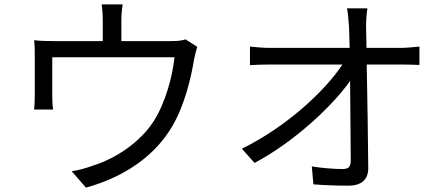

<svg xmlns="http://www.w3.org/2000/svg" viewBox="-20 -821 2040 878"><path d="M882 -607 828 -641C815 -636 796 -633 759 -633H535V-726C535 -747 536 -770 541 -801H445C449 -770 450 -747 450 -726V-633H229C194 -633 165 -634 136 -637C139 -615 139 -581 139 -560C139 -525 139 -416 139 -384C139 -365 138 -338 136 -320H223C220 -336 219 -362 219 -380C219 -410 219 -517 219 -559H778C769 -473 737 -352 683 -267C622 -172 512 -98 412 -66C380 -54 342 -43 308 -38L373 37C556 -13 694 -115 769 -246C825 -342 854 -467 867 -547C871 -566 877 -592 882 -607Z M1086 -141 1144 -76C1323 -171 1498 -333 1581 -451L1584 -88C1584 -61 1576 -48 1547 -48C1510 -48 1454 -52 1406 -60L1413 22C1462 26 1521 28 1573 28C1633 28 1664 0 1664 -52C1663 -177 1660 -376 1657 -526H1816C1840 -526 1875 -525 1898 -524V-608C1878 -606 1839 -602 1813 -602H1656L1654 -699C1654 -727 1656 -755 1660 -783H1567C1571 -762 1573 -737 1576 -699L1579 -602H1215C1184 -602 1152 -605 1123 -608V-523C1154 -525 1183 -526 1217 -526H1546C1467 -406 1289 -240 1086 -141Z"/></svg>

Font: ChiuKong Gothic CL
Style: Regular
Weight: 400
Designer: Ryoko NISHIZUKA 西塚涼子 (kana, bopomofo & ideographs); Paul D. Hunt (Latin, Greek & Cyrillic); Sandoll Communications 산돌커뮤니
Foundry: Adobe
Version: Version 1.300